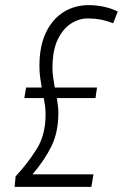

<svg xmlns="http://www.w3.org/2000/svg" viewBox="-20 -730 480 750"><path d="M37 0 41 -41Q90 -94 124 -149Q158 -204 158 -282Q158 -300 156 -316Q154 -332 151 -347H75L82 -388H143Q140 -407 137 -427Q134 -447 134 -472Q134 -550 159.5 -603Q185 -656 228.5 -683Q272 -710 327 -710Q354 -710 384 -704Q414 -698 440 -685L422 -639Q397 -649 373 -653.5Q349 -658 323 -658Q289 -658 257.5 -638Q226 -618 205.5 -575.5Q185 -533 185 -464Q185 -444 188 -425.5Q191 -407 194 -388H359L353 -347H202Q204 -333 206 -318.5Q208 -304 208 -289Q208 -214 181 -159Q154 -104 107 -49H345L337 0Z"/></svg>

Font: Georama SemiCondensed Light
Style: Italic
Weight: 300
Width: 4
Italic angle: -9°
Designer: Jean-Baptiste Levee
Foundry: Production Type
Version: Version 1.000